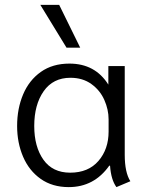

<svg xmlns="http://www.w3.org/2000/svg" viewBox="-20 -755 603 785"><path d="M50 -240Q50 -311 74.5 -369Q99 -427 147 -461Q195 -495 264 -495Q369 -495 423 -409V-485H490V-122Q490 -50 513 -14L456 10Q434 -20 430 -77L427 -78Q365 10 261 10Q194 10 146.5 -23.5Q99 -57 74.5 -114Q50 -171 50 -240ZM424 -217V-267Q424 -307 406.5 -346.5Q389 -386 353.5 -411.5Q318 -437 268 -437Q197 -437 158.5 -382Q120 -327 120 -240Q120 -155 157.5 -102Q195 -49 267 -49Q341 -49 382.5 -97Q424 -145 424 -217ZM145 -735H222L308 -560H252Z"/></svg>

Font: Niramit Light
Style: Regular
Weight: 300
Designer: Katatrad Aksorn Co.,Ltd.
Foundry: Cadson Demak Co.,Ltd.
Version: Version 1.000; ttfautohint (v1.6)